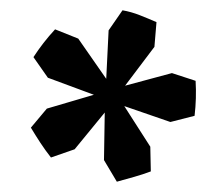

<svg xmlns="http://www.w3.org/2000/svg" viewBox="-20 -745 428 373"><path d="M189 -551 73 -594 45 -634Q63 -662 87 -688L132 -670L203 -568ZM79 -439Q68 -453 58.5 -467.5Q49 -482 40 -497L71 -534L190 -569L202 -549L125 -455ZM207 -392 182 -434 184 -557 206 -563 272 -460 273 -412Q257 -406 241 -401.5Q225 -397 207 -392ZM311 -508 195 -548V-571L314 -603L360 -588Q362 -554 358 -520ZM206 -556 185 -564 191 -686 218 -725Q235 -722 251.5 -715.5Q268 -709 284 -702L280 -654Z"/></svg>

Font: Piazzolla Thin Black
Style: Regular
Weight: 900
Version: Version 2.005